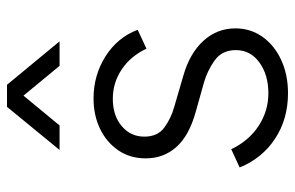

<svg xmlns="http://www.w3.org/2000/svg" viewBox="-167 -663 842 548"><g transform="rotate(-90 254.0 -389.0)"><path d="M262 12Q188 12 132 -25Q76 -62 50 -126L102 -150Q126 -100 168.5 -72Q211 -44 262 -44Q314 -44 349.5 -69.5Q385 -95 385 -137Q385 -176 356 -197Q327 -218 292 -228L210 -251Q141 -270 108.5 -306.5Q76 -343 76 -394Q76 -439 99 -472.5Q122 -506 160.5 -524.5Q199 -543 247 -543Q313 -543 367 -509Q421 -475 443 -417L389 -392Q368 -437 330 -462.5Q292 -488 246 -488Q198 -488 168 -462.5Q138 -437 138 -398Q138 -360 164 -341Q190 -322 222 -313L311 -287Q375 -269 411 -230Q447 -191 447 -138Q447 -95 423 -61Q399 -27 357 -7.5Q315 12 262 12ZM100 -640 223 -790H286L410 -640H340L255 -743L170 -640Z"/></g></svg>

Font: Plus Jakarta Sans Light
Style: Regular
Weight: 300
Designer: Gumpita Rahayu
Foundry: Tokotype
Version: Version 2.006; ttfautohint (v1.8.4.7-5d5b)